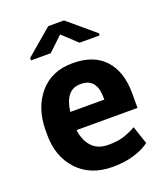

<svg xmlns="http://www.w3.org/2000/svg" viewBox="-140 -843 808 946"><g transform="rotate(-20 264.5 -370.0)"><path d="M448 -621H342.5L266.5 -692L191.5 -621H88V-633.5L225.5 -750.5H308L448 -632ZM288.5 10Q172.5 10 105 -62.2Q37.5 -134.5 37.5 -249V-268.5Q37.5 -388.5 101 -463.2Q164.5 -538 274 -538H276Q385.5 -538 443.2 -474.8Q501 -411.5 501 -299.5V-221.5H181.5Q188 -166 218.8 -132.8Q249.5 -99.5 303.5 -99.5Q352 -99.5 382.5 -108.8Q413 -118 450.5 -138.5L482 -44.5Q450.5 -20.5 401 -5.2Q351.5 10 288.5 10ZM361.5 -316Q361.5 -345.5 357.5 -365.5Q353.5 -385.5 341 -402Q320.5 -428 277.5 -428Q277 -428 276 -428Q197 -428 183 -316Z"/></g></svg>

Font: Roberto Sans
Style: Bold
Weight: 700
Designer: Google (font) & Cristiano Sobral (main changes)
Version: Version 1.000;October 12, 2021;FontCreator 14.0.0.2814 64-bi